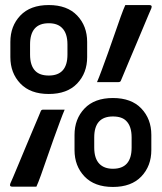

<svg xmlns="http://www.w3.org/2000/svg" viewBox="-20 -730 640 760"><path d="M173 -710Q246 -710 285.5 -668.5Q325 -627 325 -564V-504Q325 -441 285.5 -399.5Q246 -358 173 -358Q100 -358 60.5 -399.5Q21 -441 21 -504V-564Q21 -627 60.5 -668.5Q100 -710 173 -710ZM364 -405Q371 -421 382.5 -452Q394 -483 407.5 -520.5Q421 -558 434 -596Q447 -634 458 -664.5Q469 -695 476 -710H571Q584 -710 579 -697Q577 -693 568 -671.5Q559 -650 546 -619Q533 -588 518.5 -553.5Q504 -519 491 -488.5Q478 -458 469.5 -437Q461 -416 459 -412Q457 -405 449 -405ZM99 -514Q99 -470 120 -449Q138 -431 173 -431Q247 -431 247 -514V-554Q247 -598 226 -619Q208 -638 173 -638Q99 -638 99 -554ZM427 -342Q500 -342 539.5 -300.5Q579 -259 579 -196V-136Q579 -73 539.5 -31.5Q500 10 427 10Q354 10 314.5 -31.5Q275 -73 275 -136V-196Q275 -259 314.5 -300.5Q354 -342 427 -342ZM236 -296Q229 -280 217.5 -249Q206 -218 192.5 -180.5Q179 -143 166 -105Q153 -67 142 -36.5Q131 -6 124 9H29Q16 9 21 -4Q23 -8 32 -29Q41 -50 54 -81.5Q67 -113 81.5 -147.5Q96 -182 109 -213Q122 -244 131 -265Q140 -286 141 -289Q143 -296 151 -296ZM353 -146Q353 -102 374 -81Q393 -62 427 -62Q501 -62 501 -146V-186Q501 -230 480 -251Q463 -269 427 -269Q353 -269 353 -186Z"/></svg>

Font: Recursive Sn Lnr St Med
Style: Regular
Weight: 500
Version: Version 1.085;hotconv 1.1.0;makeotfexe 2.6.0; ttfautohint (v